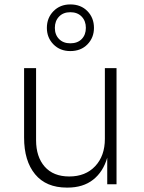

<svg xmlns="http://www.w3.org/2000/svg" viewBox="-20 -833 652 868"><path d="M297.9 -602.1Q251.5 -602.1 221.7 -632.3Q191.9 -662.6 191.9 -707Q191.9 -752 221.7 -782.5Q251.5 -813 297.9 -813Q345.7 -813 375.2 -782.7Q404.8 -752.4 404.8 -707Q404.8 -662.6 375.2 -632.3Q345.7 -602.1 297.9 -602.1ZM297.9 -637.2Q330.6 -637.2 349.4 -656.5Q368.2 -675.8 368.2 -707Q368.2 -738.3 349.1 -758.1Q330.1 -777.8 297.9 -777.8Q266.1 -777.8 247.1 -758.1Q228 -738.3 228 -707Q228 -675.8 247.1 -656.5Q266.1 -637.2 297.9 -637.2ZM285.2 15.1H282.2Q188.5 15.1 138.7 -45.2Q88.9 -105.5 88.9 -210.9V-524.9H143.1V-199.2Q143.1 -124 182.1 -79.6Q221.2 -35.2 293 -35.2Q366.7 -35.2 410.4 -81.8Q454.1 -128.4 454.1 -205.1V-524.9H506.8V0H464.8V-120.1Q446.3 -56.2 400.9 -20.5Q355.5 15.1 285.2 15.1Z"/></svg>

Font: Sora ExtraLight
Style: Regular
Weight: 200
Designer: Jonathan Barnbrook, Julián Moncada
Foundry: Barnbrook Fonts
Version: Version 2.000